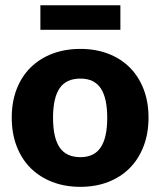

<svg xmlns="http://www.w3.org/2000/svg" viewBox="-20 -716 621 744"><path d="M291.5 -526.5Q350.5 -526.5 399 -508Q447.5 -489.5 482.2 -455Q517 -420.5 536.2 -371.2Q555.5 -322 555.5 -260.5Q555.5 -198.5 536.2 -148.8Q517 -99 482.2 -64.2Q447.5 -29.5 399 -10.8Q350.5 8 291.5 8Q232 8 183.2 -10.8Q134.5 -29.5 99.2 -64.2Q64 -99 44.8 -148.8Q25.5 -198.5 25.5 -260.5Q25.5 -322 44.8 -371.2Q64 -420.5 99.2 -455Q134.5 -489.5 183.2 -508Q232 -526.5 291.5 -526.5ZM291.5 -107Q345 -107 370.2 -144.8Q395.5 -182.5 395.5 -259.5Q395.5 -336.5 370.2 -374Q345 -411.5 291.5 -411.5Q236.5 -411.5 211 -374Q185.5 -336.5 185.5 -259.5Q185.5 -182.5 211 -144.8Q236.5 -107 291.5 -107ZM136.5 -695.5H446.5V-600.5H136.5Z"/></svg>

Font: Lato 2
Style: Regular
Weight: 900
Designer: Lukasz Dziedzic with Adam Twardoch and Botio Nikoltchev
Foundry: tyPoland Lukasz Dziedzic
Version: Version 2.015; 2015-08-06; http://www.latofonts.com/